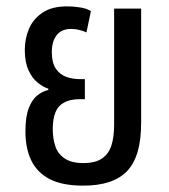

<svg xmlns="http://www.w3.org/2000/svg" viewBox="-20 -575 533 604"><path d="M242 9Q175 9 135.5 -12Q96 -33 78 -71Q60 -109 60 -161Q60 -208 70.5 -235Q81 -262 97.5 -275Q114 -288 132 -292V-296Q116 -301 98.5 -315Q81 -329 69.5 -354.5Q58 -380 58 -418Q58 -453 71 -484Q84 -515 113.5 -535Q143 -555 191 -555Q212 -555 233 -551.5Q254 -548 266 -540L252 -473Q244 -477 231 -480.5Q218 -484 204 -484Q173 -484 158 -464Q143 -444 143 -412Q143 -377 156 -358.5Q169 -340 189 -333Q209 -326 232 -326H247V-263H232Q188 -263 167 -241.5Q146 -220 146 -168Q146 -139 154 -115Q162 -91 183.5 -76.5Q205 -62 242 -62Q280 -62 301 -76.5Q322 -91 330.5 -117.5Q339 -144 339 -182V-548H424V-188Q424 -83 380 -37Q336 9 242 9Z"/></svg>

Font: Noto Sans Thai Condensed
Style: Regular
Weight: 400
Width: 3
Designer: Monotype Design Team
Foundry: Monotype Imaging Inc.
Version: Version 2.002